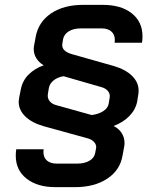

<svg xmlns="http://www.w3.org/2000/svg" viewBox="-20 -738 617 791"><path d="M452 -562Q453 -566 453 -574Q453 -596 438.5 -608.5Q424 -621 399 -621H313Q283 -621 263.5 -609Q244 -597 240 -577L237 -559Q231 -528 276 -515L449 -466Q497 -452 524 -425.5Q551 -399 551 -365Q551 -355 550 -350L545 -319Q538 -285 512 -259Q486 -233 448 -219Q470 -208 481.5 -189.5Q493 -171 493 -149Q493 -141 492 -136L485 -98Q475 -37 422 -2Q369 33 289 33H208Q134 33 89.5 -2Q45 -37 45 -96Q45 -114 47 -123H160Q159 -119 159 -111Q159 -89 173.5 -76.5Q188 -64 213 -64H298Q328 -64 348 -75.5Q368 -87 372 -107L376 -128Q378 -141 368 -152.5Q358 -164 338 -169L160 -218Q111 -232 84 -258.5Q57 -285 57 -319Q57 -324 59 -336L66 -371Q73 -406 98 -431Q123 -456 160 -469Q141 -480 130 -497.5Q119 -515 119 -536Q119 -544 120 -548L127 -586Q138 -647 190 -682.5Q242 -718 323 -718H403Q479 -718 523 -683Q567 -648 567 -589Q567 -571 565 -562ZM181 -374 177 -349Q175 -334 184 -322Q193 -310 211 -305L358 -264Q387 -268 406 -280.5Q425 -293 428 -312L432 -337Q434 -351 425 -362.5Q416 -374 398 -379L242 -424Q217 -420 200.5 -406.5Q184 -393 181 -374Z"/></svg>

Font: Bai Jamjuree SemiBold
Style: Italic
Weight: 600
Italic angle: -10°
Version: Version 1.000; ttfautohint (v1.6)